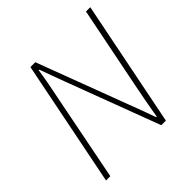

<svg xmlns="http://www.w3.org/2000/svg" viewBox="-174 -804 948 948"><g transform="rotate(-45 300.0 -330.0)"><path d="M40 0 172 -660H206L386 -182Q394 -161 402.5 -138.5Q411 -116 419.5 -92.5Q428 -69 436 -46H440Q448 -94 456.5 -139.5Q465 -185 474 -230L560 -660H590L458 0H426L244 -484Q232 -516 219 -551Q206 -586 194 -620H190Q183 -572 174 -526.5Q165 -481 156 -436L70 0Z"/></g></svg>

Font: Source Sans Variable
Style: Italic
Weight: 200
Italic angle: -11°
Designer: Paul D. Hunt
Foundry: Adobe Systems Incorporated
Version: Version 3.006;hotconv 1.0.111;makeotfexe 2.5.65597